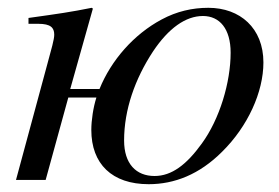

<svg xmlns="http://www.w3.org/2000/svg" viewBox="-20 -461 714 492"><path d="M160 -233 218 -439 215 -441C160 -430 132 -426 53 -415V-400H78C110 -400 119 -390 119 -372C119 -360 112 -336 100 -292L21 0H97L155 -211H227C219 -186 214 -153 214 -128C214 -41 267 11 361 11C427 11 491 -14 549 -72C615 -137 655 -225 655 -301C655 -389 595 -441 514 -441C473 -441 433 -432 394 -411C323 -373 265 -307 235 -233ZM571 -326C571 -250 543 -156 497 -93C458 -39 420 -10 376 -10C329 -10 298 -41 298 -101C298 -180 326 -259 372 -329C412 -389 456 -420 500 -420C543 -420 571 -387 571 -326Z"/></svg>

Font: STIXGeneral
Style: Italic
Weight: 400
Italic angle: -16.33°
Designer: MicroPress Inc., with final additions and corrections provided by Coen Hoffman, Elsevier (retired)
Version: Version 1.1.0